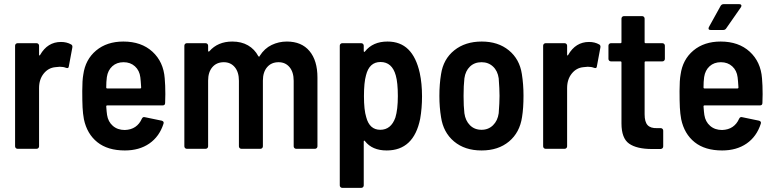

<svg xmlns="http://www.w3.org/2000/svg" viewBox="-20 -720 3747 929"><path d="M324 -505Q332 -501 330 -490L313 -399Q312 -387 299 -392Q286 -397 269 -397Q262 -397 248 -395Q214 -392 191.5 -364Q169 -336 169 -294V-12Q169 -7 165.5 -3.5Q162 0 157 0H65Q60 0 56.5 -3.5Q53 -7 53 -12V-499Q53 -504 56.5 -507.5Q60 -511 65 -511H157Q162 -511 165.5 -507.5Q169 -504 169 -499V-456Q169 -452 170.5 -451.5Q172 -451 174 -454Q210 -517 275 -517Q303 -517 324 -505Z M780 -265 779 -222Q779 -210 767 -210H499Q494 -210 494 -205Q496 -177 498 -164Q503 -131 526 -111Q549 -91 584 -91Q614 -92 634.5 -106Q655 -120 666 -145Q671 -156 681 -153L763 -136Q775 -132 771 -121Q751 -59 702.5 -25.5Q654 8 584 8Q501 8 451 -32Q401 -72 386 -143Q381 -170 379.5 -200Q378 -230 378 -280Q378 -332 383 -359Q393 -432 445 -475.5Q497 -519 577 -519Q664 -519 717.5 -470Q771 -421 777 -341Q780 -308 780 -265ZM497 -347Q494 -325 494 -297Q494 -292 499 -292H658Q663 -292 663 -297Q661 -331 659 -346Q655 -379 633 -399Q611 -419 578 -419Q545 -419 523.5 -399.5Q502 -380 497 -347Z M1516 -345V-12Q1516 -7 1512.5 -3.5Q1509 0 1504 0H1413Q1408 0 1404.5 -3.5Q1401 -7 1401 -12V-329Q1401 -371 1381 -395Q1361 -419 1328 -419Q1293 -419 1272.5 -395Q1252 -371 1252 -330V-12Q1252 -7 1248.5 -3.5Q1245 0 1240 0H1148Q1143 0 1139.5 -3.5Q1136 -7 1136 -12V-329Q1136 -371 1116 -395Q1096 -419 1063 -419Q1028 -419 1007.5 -395Q987 -371 987 -330V-12Q987 -7 983.5 -3.5Q980 0 975 0H884Q879 0 875.5 -3.5Q872 -7 872 -12V-499Q872 -504 875.5 -507.5Q879 -511 884 -511H975Q980 -511 983.5 -507.5Q987 -504 987 -499V-474Q987 -471 989 -470.5Q991 -470 993 -472Q1034 -519 1104 -519Q1148 -519 1180 -500.5Q1212 -482 1230 -448Q1232 -446 1234 -446Q1236 -446 1237 -450Q1260 -486 1294.5 -502.5Q1329 -519 1368 -519Q1439 -519 1477.5 -473Q1516 -427 1516 -345Z M2022 -254Q2022 -196 2013 -145Q1982 8 1851 8Q1781 8 1746 -37Q1744 -40 1742 -39.5Q1740 -39 1740 -36V177Q1740 182 1736.5 185.5Q1733 189 1728 189H1636Q1631 189 1627.5 185.5Q1624 182 1624 177V-499Q1624 -504 1627.5 -507.5Q1631 -511 1636 -511H1728Q1733 -511 1736.5 -507.5Q1740 -504 1740 -499V-473Q1740 -470 1742 -469Q1744 -468 1746 -471Q1784 -519 1855 -519Q1917 -519 1955.5 -481Q1994 -443 2011 -367Q2022 -316 2022 -254ZM1905 -255Q1905 -320 1895 -355Q1877 -420 1821 -420Q1767 -420 1751 -356Q1741 -321 1741 -255Q1741 -188 1752 -153Q1768 -92 1820 -92Q1872 -92 1893 -151Q1905 -190 1905 -255Z M2114 -153Q2106 -201 2106 -256Q2106 -313 2114 -361Q2125 -434 2178 -476.5Q2231 -519 2311 -519Q2390 -519 2442 -476.5Q2494 -434 2505 -362Q2513 -312 2513 -257Q2513 -197 2506 -154Q2495 -79 2443 -35.5Q2391 8 2310 8Q2229 8 2177 -35.5Q2125 -79 2114 -153ZM2393 -172Q2397 -224 2397 -256Q2397 -289 2393 -341Q2388 -377 2365.5 -398Q2343 -419 2310 -419Q2276 -419 2254 -398Q2232 -377 2227 -341Q2223 -306 2223 -256Q2223 -205 2227 -172Q2232 -136 2254 -114Q2276 -92 2310 -92Q2343 -92 2365.5 -114Q2388 -136 2393 -172Z M2879 -505Q2887 -501 2885 -490L2868 -399Q2867 -387 2854 -392Q2841 -397 2824 -397Q2817 -397 2803 -395Q2769 -392 2746.5 -364Q2724 -336 2724 -294V-12Q2724 -7 2720.5 -3.5Q2717 0 2712 0H2620Q2615 0 2611.5 -3.5Q2608 -7 2608 -12V-499Q2608 -504 2611.5 -507.5Q2615 -511 2620 -511H2712Q2717 -511 2720.5 -507.5Q2724 -504 2724 -499V-456Q2724 -452 2725.5 -451.5Q2727 -451 2729 -454Q2765 -517 2830 -517Q2858 -517 2879 -505Z M3185 -423H3104Q3099 -423 3099 -418V-167Q3099 -130 3113.5 -114.5Q3128 -99 3159 -100H3177Q3182 -100 3185.5 -96.5Q3189 -93 3189 -88V-12Q3189 -1 3177 1H3135Q3061 1 3024 -25Q2987 -51 2987 -123V-418Q2987 -423 2982 -423H2936Q2931 -423 2927.5 -426.5Q2924 -430 2924 -435V-499Q2924 -504 2927.5 -507.5Q2931 -511 2936 -511H2982Q2987 -511 2987 -516V-630Q2987 -635 2990.5 -638.5Q2994 -642 2999 -642H3087Q3092 -642 3095.5 -638.5Q3099 -635 3099 -630V-516Q3099 -511 3104 -511H3185Q3190 -511 3193.5 -507.5Q3197 -504 3197 -499V-435Q3197 -430 3193.5 -426.5Q3190 -423 3185 -423Z M3670 -265 3669 -222Q3669 -210 3657 -210H3389Q3384 -210 3384 -205Q3386 -177 3388 -164Q3393 -131 3416 -111Q3439 -91 3474 -91Q3504 -92 3524.5 -106Q3545 -120 3556 -145Q3561 -156 3571 -153L3653 -136Q3665 -132 3661 -121Q3641 -59 3592.5 -25.5Q3544 8 3474 8Q3391 8 3341 -32Q3291 -72 3276 -143Q3271 -170 3269.5 -200Q3268 -230 3268 -280Q3268 -332 3273 -359Q3283 -432 3335 -475.5Q3387 -519 3467 -519Q3554 -519 3607.5 -470Q3661 -421 3667 -341Q3670 -308 3670 -265ZM3387 -347Q3384 -325 3384 -297Q3384 -292 3389 -292H3548Q3553 -292 3553 -297Q3551 -331 3549 -346Q3545 -379 3523 -399Q3501 -419 3468 -419Q3435 -419 3413.5 -399.5Q3392 -380 3387 -347ZM3410 -589 3467 -692Q3472 -700 3482 -700H3557Q3564 -700 3566.5 -695.5Q3569 -691 3565 -685L3494 -583Q3489 -575 3480 -575H3418Q3411 -575 3409 -579Q3407 -583 3410 -589Z"/></svg>

Font: Barlow Semi Condensed SemiBold
Style: Regular
Weight: 600
Width: 4
Designer: Jeremy Tribby
Foundry: Tribby Type
Version: Version 1.408